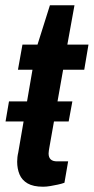

<svg xmlns="http://www.w3.org/2000/svg" viewBox="-20 -695 355 727"><path d="M1 -235 14 -311H254L240 -235ZM143 12Q106 12 84.5 -0.5Q63 -13 54 -34.5Q45 -56 45 -83Q45 -91 46 -100Q47 -109 49 -117L103 -431H48L65 -526H122L169 -675H262L235 -526H315L299 -431H219L167 -137Q166 -134 165 -125Q164 -116 164 -114Q164 -99 172 -91.5Q180 -84 196 -84H238L224 -3Q213 1 199 4Q185 7 170.5 9.5Q156 12 143 12Z"/></svg>

Font: Archivo SemiCondensed SemiBold
Style: Italic
Weight: 600
Width: 4
Italic angle: -10°
Designer: Hector Gatti
Foundry: Omnibus-Type
Version: Version 2.001